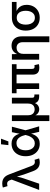

<svg xmlns="http://www.w3.org/2000/svg" viewBox="1398 -2202 1008 3844"><g transform="rotate(-90 1902.0 -280.0)"><path d="M21 0 228.5 -549.8 220.2 -573.2Q209.5 -606.9 194.6 -622.3Q179.7 -637.7 158.9 -640.1Q138.2 -642.6 108.9 -636.2L97.2 -633.3L69.3 -726.6Q81.5 -731.9 104.2 -735.6Q127 -739.3 150.9 -739.3Q193.8 -739.3 227.8 -725.3Q261.7 -711.4 287.4 -681.6Q313 -651.9 331.1 -604L501.5 -155.8Q514.6 -122.6 530.3 -106.4Q545.9 -90.3 566.2 -87.2Q586.4 -84 611.3 -89.4L624.5 -92.3L652.8 -1Q640.6 3.9 618.7 8.1Q596.7 12.2 571.3 12.2Q530.8 12.2 497.6 -1.7Q464.4 -15.6 439.2 -45.4Q414.1 -75.2 397 -123.5L331.1 -303.7Q312 -356.9 299.1 -407.5Q286.1 -458 272 -511.7H305.2Q291.5 -459 280 -407.5Q268.6 -356 250.5 -303.7L146.5 0Z M943.8 11.7Q870.1 11.7 814.2 -23.9Q758.3 -59.6 727.3 -123.3Q696.3 -187 696.3 -271Q696.3 -355 727.8 -418.5Q759.3 -481.9 815.9 -517.3Q872.6 -552.7 946.8 -552.7Q1003.4 -552.7 1041.5 -533.7Q1079.6 -514.6 1102.8 -484.1Q1126 -453.6 1138.2 -418.5Q1150.4 -383.3 1156.2 -351.6H1195.8L1215.3 -274.4L1294.9 0H1184.6L1121.6 -274.4Q1115.2 -302.2 1104 -333.5Q1092.8 -364.7 1074.2 -392.3Q1055.7 -419.9 1027.1 -437.3Q998.5 -454.6 958.5 -454.6Q914.1 -454.6 881.8 -432.6Q849.6 -410.6 832.3 -369.6Q814.9 -328.6 814.9 -271Q814.9 -214.4 831.8 -173.3Q848.6 -132.3 879.9 -109.9Q911.1 -87.4 953.6 -87.4Q993.7 -87.4 1022.7 -105.5Q1051.8 -123.5 1071.8 -151.9Q1091.8 -180.2 1104 -212.2Q1116.2 -244.1 1121.6 -271.5L1177.7 -545.9H1287.6L1215.3 -271.5L1195.8 -198.7H1158.2Q1151.4 -167.5 1138.4 -131.1Q1125.5 -94.7 1102.1 -62.3Q1078.6 -29.8 1040.3 -9Q1002 11.7 943.8 11.7ZM918.5 -616.2 935.1 -763.7H1047.9L992.7 -616.2Z M1399.9 204.1V-545.9H1516.6V-219.2Q1516.6 -174.8 1532.5 -146.2Q1548.3 -117.7 1575 -104Q1601.6 -90.3 1634.8 -90.3Q1668.5 -90.3 1694.3 -104Q1720.2 -117.7 1735.4 -146.2Q1750.5 -174.8 1750.5 -219.2V-545.9H1867.2V-139.2Q1867.2 -115.2 1877.9 -105.2Q1888.7 -95.2 1914.1 -95.2H1932.1V0H1892.6Q1823.2 0 1788.8 -33.7Q1754.4 -67.4 1754.4 -131.3V-180.7H1776.9Q1776.9 -126 1763.2 -90.8Q1749.5 -55.7 1728 -35.4Q1706.5 -15.1 1682.1 -6.8Q1657.7 1.5 1636.7 1.5Q1614.7 1.5 1590.3 -6.8Q1565.9 -15.1 1544.2 -35.4Q1522.5 -55.7 1508.8 -90.8Q1495.1 -126 1495.1 -180.7H1516.6V204.1Z M2469.2 3.4Q2397 3.4 2363.5 -31Q2330.1 -65.4 2330.1 -131.3V-516.1H2444.3V-151.4Q2444.3 -119.1 2453.6 -105.5Q2462.9 -91.8 2487.3 -91.8Q2500.5 -91.8 2507.3 -92.8Q2514.2 -93.8 2519.5 -95.7L2540 -6.3Q2529.3 -2.9 2510.7 0.2Q2492.2 3.4 2469.2 3.4ZM2042 0V-516.1H2156.2V0ZM1956.1 -452.6V-545.9H2538.6V-452.6Z M2746.1 -321.8V0H2628.9V-545.9H2740.2L2741.7 -411.6H2731Q2754.4 -483.4 2799.3 -518.1Q2844.2 -552.7 2909.7 -552.7Q2965.8 -552.7 3007.8 -529.1Q3049.8 -505.4 3073 -459.5Q3096.2 -413.6 3096.2 -347.2V204.1H2979V-330.6Q2979 -387.2 2949.2 -419.7Q2919.4 -452.1 2867.7 -452.1Q2833 -452.1 2805.4 -436.8Q2777.8 -421.4 2762 -392.3Q2746.1 -363.3 2746.1 -321.8Z M3469.2 11.2Q3390.6 11.2 3332.5 -23.9Q3274.4 -59.1 3242.9 -122.1Q3211.4 -185.1 3211.4 -269Q3211.4 -353 3243.2 -415Q3274.9 -477.1 3332.8 -511.5Q3390.6 -545.9 3469.2 -545.9H3784.7V-452.6H3545.9L3469.2 -448.7Q3421.9 -448.7 3391.4 -425.3Q3360.8 -401.9 3345.7 -361.1Q3330.6 -320.3 3330.6 -269Q3330.6 -218.3 3345.7 -176.5Q3360.8 -134.8 3391.4 -110.4Q3421.9 -85.9 3469.2 -85.9Q3516.1 -85.9 3547.1 -110.6Q3578.1 -135.3 3593.3 -176.8Q3608.4 -218.3 3608.4 -269Q3608.4 -320.3 3593.3 -361.1Q3578.1 -401.9 3547.1 -425.3Q3516.1 -448.7 3469.2 -448.7V-477.5Q3526.9 -477.5 3574.2 -463.4Q3621.6 -449.2 3655.8 -420.7Q3689.9 -392.1 3708.5 -349.4Q3727.1 -306.6 3727.1 -250Q3727.1 -175.3 3695.3 -116.2Q3663.6 -57.1 3605.5 -22.9Q3547.4 11.2 3469.2 11.2Z"/></g></svg>

Font: Inter Cardless
Style: Medium
Weight: 500
Designer: Rasmus Andersson
Foundry: rsms
Version: Version 4.001;git-9221beed3